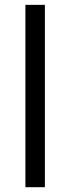

<svg xmlns="http://www.w3.org/2000/svg" viewBox="-20 -780 293 800"><path d="M167 0H85.9V-759.8H167Z"/></svg>

Font: CAA NEO Sans
Style: Regular
Weight: 400
Version: Version 1.10